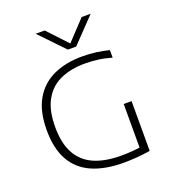

<svg xmlns="http://www.w3.org/2000/svg" viewBox="-144 -908 911 1020"><g transform="rotate(-20 311.0 -398.0)"><path d="M382 4.5Q275 4.5 202 -28Q129 -60.5 91.8 -127.2Q54.5 -194 54.5 -297Q54.5 -404.5 94 -471.8Q133.5 -539 203.2 -570.5Q273 -602 363.5 -602Q404 -602 442.8 -597Q481.5 -592 515.5 -583V-540.5Q473.5 -552.5 437.2 -557Q401 -561.5 365 -561.5Q287 -561.5 228 -535.5Q169 -509.5 135.8 -451.5Q102.5 -393.5 102.5 -297.5Q102.5 -207 133.8 -149Q165 -91 227 -63.2Q289 -35.5 381 -35.5Q413 -35.5 445.8 -38Q478.5 -40.5 505 -46L486.5 -25V-289H531V-7.5Q492.5 -1.5 454.8 1.5Q417 4.5 382 4.5ZM306.5 -662 174.5 -799.5H225.5L338.5 -679H321.5L434.5 -799.5H485.5L353.5 -662Z"/></g></svg>

Font: Encode Sans SC SemiExpanded ExtraLight
Style: Regular
Weight: 250
Width: 6
Designer: Multiple Designers
Foundry: Impallari Type
Version: Version 3.002